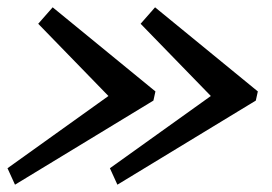

<svg xmlns="http://www.w3.org/2000/svg" viewBox="-30 -650 744 525"><path d="M266.5 -387.5 74.5 -585 114 -630 395 -400 389.5 -375 11 -145 -9.5 -190ZM546.5 -387.5 354.5 -585 394 -630 675 -400 669.5 -375 291 -145 270.5 -190Z"/></svg>

Font: Besley*
Style: Italic
Weight: 400
Italic angle: -13°
Designer: Owen Earl
Foundry: indestructible type*
Version: Version 2.000; ttfautohint (v1.8.3)